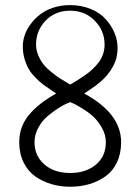

<svg xmlns="http://www.w3.org/2000/svg" viewBox="-20 -708 536 736"><path d="M248 -688.5Q293 -688.5 329.1 -672.9Q365.2 -657.7 386.7 -632.8Q407.7 -608.9 418.9 -582Q430.7 -553.7 430.7 -523.9Q430.7 -506.8 427.2 -490.2Q423.8 -473.6 413.6 -454.1Q403.3 -435.1 391.4 -420.9Q379.4 -406.7 367.4 -396.5Q355.5 -386.2 346.4 -379.4Q337.4 -372.6 322 -362.5Q306.6 -352.5 302.7 -349.6Q444.3 -272.9 444.3 -163.1Q444.3 -119.1 428.2 -85.4Q412.1 -51.8 384.3 -32Q356.4 -12.2 322.3 -2.2Q288.1 7.8 249 7.8Q210.9 7.8 177 -2.2Q143.1 -12.2 115 -32Q86.9 -51.8 70.3 -85.7Q53.7 -119.6 53.7 -163.1Q53.7 -221.7 90.1 -266.4Q126.5 -311 195.3 -349.6Q190.4 -353 173.1 -364.7Q155.8 -376.5 144.8 -384.5Q133.8 -392.6 117.4 -408.9Q101.1 -425.3 91.6 -440.9Q82 -456.5 74.7 -480.2Q67.4 -503.9 67.4 -530.3Q67.4 -550.8 74.5 -572.3Q81.5 -593.8 96.7 -614.5Q111.8 -635.3 132.8 -651.9Q153.8 -668.5 183.8 -678.5Q213.9 -688.5 248 -688.5ZM249 -667Q191.4 -667 154.8 -628.9Q118.2 -590.8 118.2 -537.1Q118.2 -515.6 127 -495.4Q135.7 -475.1 147.2 -460.7Q158.7 -446.3 179 -430.2Q199.2 -414.1 212.9 -405.5Q226.6 -397 249 -383.8Q267.6 -394.5 278.3 -401.4Q289.1 -408.2 305.4 -419.4Q321.8 -430.7 333.5 -441.7Q345.2 -452.6 358.4 -468.8Q370.1 -485.4 375.5 -502.2Q380.9 -519 380.9 -537.1Q380.9 -590.3 343.3 -628.7Q305.7 -667 249 -667ZM249 -44.9Q309.1 -44.9 347.4 -76.7Q385.7 -108.4 385.7 -163.1Q385.7 -191.4 370.8 -217.8Q356 -244.1 338.1 -260.5Q320.3 -276.9 296.6 -291.5Q272.9 -306.2 263.7 -310.3Q254.4 -314.5 249 -316.4L234.9 -310.5Q220.7 -304.7 200.7 -291.5Q180.7 -278.3 160.6 -261.2Q140.6 -244.1 126.5 -217.8Q112.3 -191.4 112.3 -163.1Q112.3 -110.8 149.9 -77.9Q187.5 -44.9 249 -44.9Z"/></svg>

Font: Buda Light
Style: Regular
Weight: 300
Version: Version 1.003